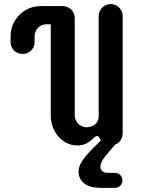

<svg xmlns="http://www.w3.org/2000/svg" viewBox="-20 -693 705 927"><path d="M487.8 62C500 47.4 516.6 28.3 535.6 5.4C557.1 -2.9 572.3 -23.9 572.3 -49.3V-616.2C572.3 -647.5 546.4 -673.3 514.6 -673.3C482.4 -673.3 456.5 -647.5 456.5 -616.2V-130.9C456.5 -98.1 429.2 -78.6 397.9 -78.6C366.2 -78.6 340.8 -104.5 340.8 -136.7V-606.4C340.8 -637.7 314.9 -663.6 282.2 -663.6H175.8C96.2 -663.6 31.2 -598.6 31.2 -519V-489.7C31.2 -457.5 56.6 -432.6 88.4 -432.6C121.6 -432.6 147 -457.5 147 -489.7V-517.6C147 -548.8 170.9 -575.7 202.6 -575.7H225.1V-135.3C225.1 -55.7 282.2 9.3 353 9.3C390.1 9.3 411.6 -7.3 429.7 -23.9C435.5 -29.8 440.4 -36.1 448.2 -36.1C456.5 -36.1 459.5 -29.3 461.9 -23.9C462.9 -21.5 464.4 -18.6 466.8 -14.6C411.1 40 359.4 88.9 359.4 134.3C359.4 182.1 393.6 213.9 466.8 213.9H536.1C555.7 213.9 571.3 197.3 571.3 178.2C571.3 157.7 555.2 141.6 536.1 141.6H500.5C476.1 141.6 464.8 128.4 464.8 110.8C464.8 94.2 477.1 74.7 487.8 62Z"/></svg>

Font: Supermercado One
Style: Regular
Weight: 400
Designer: James Grieshaber
Foundry: James Grieshaber
Version: Version 1.002